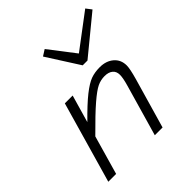

<svg xmlns="http://www.w3.org/2000/svg" viewBox="-198 -883 1025 1025"><g transform="rotate(-45 314.0 -370.5)"><path d="M263.2 -719.2 297.9 -741.2 410.2 -595.2 604 -741.2 627.9 -710 416 -536.1H379.9ZM228 -460 183.1 -304.2Q251 -373.5 294.9 -408.2Q338.9 -442.9 368.9 -453.9Q398.9 -464.8 437 -464.8Q484.9 -464.8 515.4 -438.7Q545.9 -412.6 545.9 -369.1Q545.9 -344.7 528.8 -284.2L446.8 0H388.2L472.2 -292Q484.9 -335.9 484.9 -359.9Q484.9 -385.7 468 -399.4Q451.2 -413.1 421.9 -413.1Q392.6 -413.1 366.2 -400.6Q339.8 -388.2 291.7 -346.9Q243.7 -305.7 159.2 -220.2L96.2 0H37.1L168.9 -460Z"/></g></svg>

Font: IntelOne Mono Light
Style: Italic
Weight: 300
Italic angle: -16°
Designer: Fred Shallcrass
Foundry: Frere-Jones Type LLC
Version: Version 1.200;hotconv 1.1.0;makeotfexe 2.6.0;FJTRelease1.2